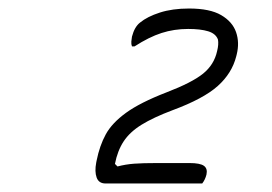

<svg xmlns="http://www.w3.org/2000/svg" viewBox="-20 -800 640 451"><path d="M455 -369H228Q212 -369 207 -383Q202 -397 206 -418L207 -423Q214 -458 228.5 -484.5Q243 -511 276 -535Q309 -559 371 -583Q431 -606 457 -627Q483 -648 490 -680Q494 -696 492 -707Q487 -721 469 -726.5Q451 -732 422 -732Q389 -732 359.5 -722.5Q330 -713 296 -691H290Q288 -696 288.5 -702.5Q289 -709 290 -714Q296 -737 309 -747Q326 -761 355.5 -770.5Q385 -780 424 -780Q473 -780 499.5 -764.5Q526 -749 534.5 -724.5Q543 -700 536 -672L535 -668Q525 -628 491.5 -598Q458 -568 385 -541Q340 -524 312.5 -507Q285 -490 270.5 -468Q256 -446 250 -415L256 -409Q275 -414 295 -415.5Q315 -417 349 -417H425Q450 -417 459 -410.5Q468 -404 465 -390Q462 -378 455 -369Z"/></svg>

Font: Recursive Mn Csl St Lt
Style: Italic
Weight: 300
Italic angle: -15°
Monospace: yes
Version: Version 1.079;hotconv 1.0.112;makeotfexe 2.5.65598; ttfautoh